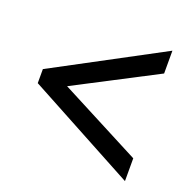

<svg xmlns="http://www.w3.org/2000/svg" viewBox="-89 -664 607 617"><g transform="rotate(20 214.5 -355.0)"><path d="M400 -132 29 -332V-380L400 -578V-500L121 -355L400 -210Z"/></g></svg>

Font: Noto Sans Tamil ExtraCondensed
Style: Regular
Weight: 400
Width: 2
Designer: Jelle Bosma - Monotype Design Team
Foundry: Monotype Imaging Inc.
Version: Version 2.004